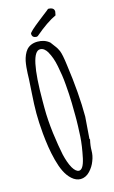

<svg xmlns="http://www.w3.org/2000/svg" viewBox="-141 -977 622 1050"><g transform="rotate(-15 170.0 -452.5)"><path d="M154.3 -795.9C201.7 -836.4 242.7 -864.3 276.9 -879.9C279.3 -892.6 280.8 -898.4 280.8 -900.4C280.8 -916.5 269.5 -924.8 246.6 -924.8C242.7 -920.9 231.9 -912.6 213.9 -898.9L182.1 -874C144.5 -844.7 121.6 -823.7 121.6 -817.4C121.6 -801.8 129.9 -793.5 148.4 -793.5ZM290.5 -303.2C290.5 -390.6 282.7 -489.7 267.1 -600.6C261.7 -644 255.9 -670.9 250.5 -683.6L251 -683.1C246.1 -694.8 238.8 -707.5 228.5 -720.2L211.4 -743.2C192.4 -759.3 170.4 -766.6 144.5 -766.6C118.2 -766.6 96.7 -758.3 81.5 -741.2C68.4 -726.1 59.1 -702.1 54.7 -681.6C50.8 -662.6 47.9 -632.3 47.4 -613.3C47.4 -602.5 46.4 -591.8 46.4 -581.5C45.9 -569.8 44.4 -542.5 41.5 -501C38.6 -460 37.1 -422.4 37.1 -389.2C37.1 -356.4 39.1 -317.4 43 -273.4C48.3 -220.2 54.7 -171.9 68.8 -118.2C83 -64.9 100.6 -25.9 129.9 0C144.5 13.2 161.6 20.5 178.7 20.5C197.3 20.5 215.8 12.2 231.4 -4.4C246.1 -20 257.3 -37.6 264.6 -57.6C272.5 -77.1 275.9 -96.2 275.9 -115.2C275.9 -132.3 278.3 -152.3 283.7 -175.8L281.2 -180.2ZM147 -722.7C163.6 -722.7 176.8 -711.9 188.5 -691.9H188C200.7 -669.4 210 -644.5 217.3 -607.9C224.6 -569.8 230 -539.1 232.9 -499V-499.5L236.8 -444.8C237.8 -430.2 238.3 -413.6 238.8 -394C239.3 -375 239.3 -360.8 239.3 -352.1C239.7 -344.2 239.7 -334 239.7 -322.3V-298.8C239.7 -284.7 238.8 -251.5 236.3 -205.1C234.4 -171.9 228.5 -130.9 218.8 -85.4C210 -45.9 197.8 -25.9 181.6 -25.9C169.4 -25.9 157.2 -37.1 146.5 -55.2C134.3 -76.7 125 -104 117.7 -135.3C110.8 -168 104 -210 97.2 -260.7C90.8 -312.5 87.4 -360.8 87.4 -405.3V-443.4C87.4 -629.9 106.9 -722.7 147 -722.7Z"/></g></svg>

Font: Amatic Mod Bold ONEptTWO
Style: Bold
Weight: 700
Designer: David Occhino Design
Foundry: David Occhino Design
Version: Version 1.2